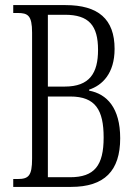

<svg xmlns="http://www.w3.org/2000/svg" viewBox="-20 -734 544 754"><path d="M32 0H259C390 0 452 -63 452 -191C452 -310 400 -365 330 -378V-382C382 -399 430 -446 430 -542C430 -659 366 -714 237 -714H32V-683H49C89 -683 106 -674 106 -606V-111C106 -43 92 -31 49 -31H32ZM234 -394H168V-676H235C329 -676 365 -634 365 -538C365 -447 332 -394 234 -394ZM255 -38H168V-355H256C355 -355 387 -302 387 -194C387 -84 351 -38 255 -38Z"/></svg>

Font: Noto Serif Lao ExtraCondensed Light
Style: Regular
Weight: 300
Width: 2
Designer: Monotype Design Team
Foundry: Monotype Imaging Inc.
Version: Version 2.003